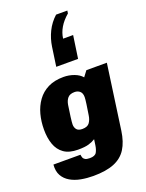

<svg xmlns="http://www.w3.org/2000/svg" viewBox="-200 -1033 1000 1314"><g transform="rotate(-20 300.0 -376.5)"><path d="M244 186Q198 186 155 178Q112 170 78.5 150.5Q45 131 27 99Q9 67 13 19H210Q211 29 214.5 39.5Q218 50 229 56.5Q240 63 263 63Q301 63 312.5 42.5Q324 22 328 -7L334 -49Q314 -36 286 -27.5Q258 -19 208 -19Q143 -19 105 -46Q67 -73 50.5 -120Q34 -167 34 -227Q34 -286 48 -338.5Q62 -391 92 -432.5Q122 -474 169 -497.5Q216 -521 282 -521Q322 -521 358.5 -507.5Q395 -494 415 -470L446 -511H595L529 -40Q518 38 486.5 88Q455 138 396 162Q337 186 244 186ZM283 -142Q321 -142 336 -163.5Q351 -185 355 -214Q362 -256 367 -292.5Q372 -329 372 -342Q372 -371 356.5 -384.5Q341 -398 318 -398Q284 -398 268 -379.5Q252 -361 247 -330Q240 -286 235 -246.5Q230 -207 230 -194Q230 -172 242 -157Q254 -142 283 -142ZM463 -939 460 -919Q420 -885 397.5 -847Q375 -809 370 -768H443L419 -603H260L280 -742Q288 -798 313 -849Q338 -900 381 -939Z"/></g></svg>

Font: Chivo Mono Medium Black
Style: Italic
Weight: 900
Italic angle: -8.05°
Monospace: yes
Version: Version 1.008